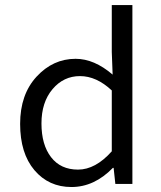

<svg xmlns="http://www.w3.org/2000/svg" viewBox="-20 -732 640 764"><path d="M424.8 -129.9V-372.1Q363.8 -429.2 298.3 -429.2Q232.9 -429.2 189 -377.2Q145 -325.2 145 -240.7Q145 -156.2 183.1 -106.7Q221.2 -57.1 290.5 -57.1Q359.9 -57.1 424.8 -129.9ZM280.8 -498Q355 -498 428.2 -435.1L424.8 -524.9V-711.9H506.8V0H439L432.1 -64H429.2Q355 12.2 264.4 12.2Q173.8 12.2 116.9 -54.9Q60.1 -122.1 60.1 -239Q60.1 -356 125.5 -427Q190.9 -498 280.8 -498Z"/></svg>

Font: SourceCodePro-Regular
Style: Regular
Weight: 400
Monospace: yes
Designer: Paul D. Hunt
Foundry: Adobe Systems Incorporated
Version: Version 1.009;PS 1.000;hotconv 1.0.70;makeotf.lib2.5.5900